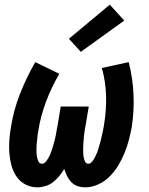

<svg xmlns="http://www.w3.org/2000/svg" viewBox="-20 -794 640 822"><path d="M140 8Q112 8 88.5 -4.5Q65 -17 50.5 -38.5Q36 -60 29 -86Q22 -112 20 -139Q18 -166 20 -194Q22 -222 27 -250Q38 -322 65.5 -392Q93 -462 131 -528L234 -478Q200 -420 177 -358.5Q154 -297 144 -235Q142 -225 141 -215.5Q140 -206 139 -196Q138 -186 137 -176.5Q136 -167 136 -157.5Q136 -148 136.5 -138.5Q137 -129 139 -119.5Q141 -110 145.5 -101.5Q150 -93 160 -93Q169 -93 175.5 -101Q182 -109 187 -117.5Q192 -126 195.5 -134.5Q199 -143 202 -152Q205 -161 207.5 -170Q210 -179 212.5 -188Q215 -197 217 -206Q219 -215 220.5 -224Q222 -233 223.5 -242Q225 -251 227 -260L240 -338H360L347 -260Q345 -251 343.5 -242Q342 -233 341 -224Q340 -215 339 -206Q338 -197 337.5 -188Q337 -179 336.5 -170Q336 -161 336 -152Q336 -143 336.5 -134.5Q337 -126 339 -117.5Q341 -109 345 -101Q349 -93 358 -93Q366 -93 372 -99.5Q378 -106 382 -113Q386 -120 389.5 -127Q393 -134 396 -141.5Q399 -149 401 -157Q403 -165 405.5 -172.5Q408 -180 410 -187.5Q412 -195 413.5 -202.5Q415 -210 417 -217.5Q419 -225 420.5 -233Q422 -241 423.5 -248.5Q425 -256 426 -264Q436 -325 434 -386Q432 -447 416 -503L531 -528Q548 -462 551.5 -392Q555 -322 544 -250Q539 -222 531.5 -194Q524 -166 513 -139Q502 -112 486.5 -86Q471 -60 449.5 -38.5Q428 -17 400.5 -4.5Q373 8 345 8Q327 8 311.5 2.5Q296 -3 285 -14.5Q274 -26 267 -40.5Q260 -55 255 -71Q246 -55 234 -40.5Q222 -26 207.5 -14.5Q193 -3 175 2.5Q157 8 140 8ZM326 -572 275 -628 450 -774 512 -706Z"/></svg>

Font: Iosevka SS04 Extended
Style: Bold Italic
Weight: 700
Width: 7
Italic angle: -9°
Monospace: yes
Designer: Belleve Invis
Foundry: Belleve Invis
Version: Version 19.0.0; ttfautohint (v1.8.4)